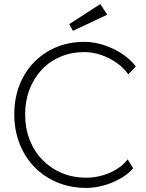

<svg xmlns="http://www.w3.org/2000/svg" viewBox="-20 -910 714 940"><path d="M50 -350Q50 -428 75 -492.5Q100 -557 146.5 -605Q193 -653 255.5 -679Q318 -705 393 -705Q440 -705 488 -689.5Q536 -674 577 -647Q618 -620 645 -585L608 -546Q586 -578 551 -602.5Q516 -627 475 -641Q434 -655 393 -655Q330 -655 276.5 -632.5Q223 -610 184.5 -569Q146 -528 124.5 -472Q103 -416 103 -350Q103 -283 125 -226Q147 -169 187.5 -127.5Q228 -86 282.5 -63Q337 -40 403 -40Q443 -40 482.5 -51.5Q522 -63 554 -83.5Q586 -104 605 -130L632 -86Q608 -58 570.5 -36.5Q533 -15 489.5 -2.5Q446 10 403 10Q326 10 261.5 -16.5Q197 -43 149.5 -91.5Q102 -140 76 -206Q50 -272 50 -350ZM337 -759 319 -792 471 -890 505 -838Z"/></svg>

Font: Mach ExtraLight
Style: Regular
Weight: 250
Version: Version 1.002